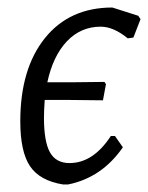

<svg xmlns="http://www.w3.org/2000/svg" viewBox="-20 -484 394 511"><path d="M254 -217 163 -218H99Q97 -188 97 -171Q97 -107 113 -78.5Q129 -50 165 -50Q228 -50 275 -122H286L307 -92Q251 -11 161 7H148Q86 -3 60 -41.5Q34 -80 34 -161Q34 -301 99.5 -382.5Q165 -464 279 -464L348 -442L354 -433L335 -384L320 -382Q282 -413 248 -413Q195 -413 158 -374Q121 -335 106 -265H170L258 -266L262 -260Z"/></svg>

Font: Alegreya Sans
Style: Italic
Weight: 400
Italic angle: -7°
Designer: Juan Pablo del Peral
Foundry: Huerta Tipografica
Version: Version 2.007